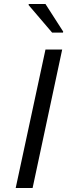

<svg xmlns="http://www.w3.org/2000/svg" viewBox="-20 -934 344 954"><path d="M58 0 206 -688H289L142 0ZM239 -772 122 -909 123 -914H206L294 -777L293 -772Z"/></svg>

Font: Saira SemiExpanded
Style: Italic
Weight: 400
Width: 6
Italic angle: -12°
Designer: Hector Gatti with collaboration of the Omnibus-Type team
Foundry: Omnibus-Type
Version: Version 1.101